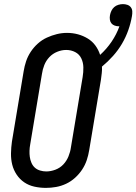

<svg xmlns="http://www.w3.org/2000/svg" viewBox="-20 -906 664 934"><path d="M203 8Q175 8 147.5 2Q120 -4 98 -19Q76 -34 61 -56.5Q46 -79 39.5 -105Q33 -131 33.5 -160Q34 -189 38 -217L95 -559Q99 -584 107 -608Q115 -632 129.5 -654Q144 -676 164 -694Q184 -712 208 -723Q232 -734 256.5 -740Q281 -746 306 -746Q334 -746 359.5 -739Q385 -732 407 -718.5Q429 -705 444 -684.5Q459 -664 467 -639Q499 -668 523 -703.5Q547 -739 561 -778Q560 -778 559.5 -778Q559 -778 559 -778Q548 -778 538 -781.5Q528 -785 522 -792.5Q516 -800 514.5 -810.5Q513 -821 515 -832Q515 -832 515 -832Q515 -832 515 -832Q515 -832 515 -832Q515 -832 515 -832Q517 -843 522 -853.5Q527 -864 535.5 -871.5Q544 -879 555.5 -882.5Q567 -886 578 -886Q578 -886 578 -886Q578 -886 578 -886Q589 -886 599.5 -882.5Q610 -879 616.5 -870.5Q623 -862 623.5 -850.5Q624 -839 622 -828Q616 -793 604 -759Q592 -725 573.5 -693.5Q555 -662 530 -634Q505 -606 476 -582Q477 -566 475 -550Q473 -534 471 -518L414 -176Q410 -151 402 -127Q394 -103 379.5 -81Q365 -59 345 -41Q325 -23 301.5 -12Q278 -1 253 3.5Q228 8 203 8ZM205 -72Q227 -72 249.5 -80.5Q272 -89 288 -106Q304 -123 313 -145Q322 -167 325 -189L382 -531Q386 -555 385.5 -578.5Q385 -602 375.5 -622Q366 -642 346 -652.5Q326 -663 302 -663Q280 -663 258 -654Q236 -645 220 -628Q204 -611 195.5 -589.5Q187 -568 184 -546L127 -204Q124 -188 123.5 -172.5Q123 -157 125 -142.5Q127 -128 133 -114Q139 -100 149.5 -90.5Q160 -81 175 -76.5Q190 -72 205 -72Z"/></svg>

Font: Iosevka Slab Medium
Style: Italic
Weight: 500
Italic angle: -9°
Monospace: yes
Designer: Belleve Invis
Foundry: Belleve Invis
Version: Version 11.1.0; ttfautohint (v1.8.3)